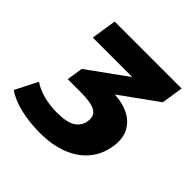

<svg xmlns="http://www.w3.org/2000/svg" viewBox="-212 -666 1018 1018"><g transform="rotate(45 297.0 -157.0)"><path d="M226 192Q146 192 78.5 176Q11 160 -34 129L30 3Q63 27 112 39.5Q161 52 212 52Q286 52 320.5 30Q355 8 361 -35Q367 -78 334.5 -96Q302 -114 226 -114H128L142 -205L423 -408L403 -364H66L88 -506H590L571 -384L324 -206L279 -234H336Q411 -234 461.5 -210.5Q512 -187 535.5 -143.5Q559 -100 551 -41Q541 34 498 86Q455 138 385.5 165Q316 192 226 192Z"/></g></svg>

Font: Nunito Sans 7pt Black
Style: Italic
Weight: 900
Italic angle: -9°
Version: Version 3.101;gftools[0.9.27]